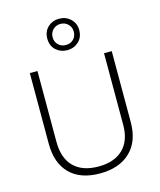

<svg xmlns="http://www.w3.org/2000/svg" viewBox="-142 -1097 1004 1207"><g transform="rotate(-15 359.5 -494.0)"><path d="M626.5 -713.9V-252Q626.5 -127 554.9 -58.6Q483.4 9.8 357.4 9.8Q230 9.8 161.6 -59.3Q93.3 -128.4 93.3 -253.9V-713.9H143.1V-253.9Q143.1 -146.5 199.2 -90.6Q255.4 -34.7 359.9 -34.7Q462.9 -34.7 519.5 -89.8Q576.2 -145 576.2 -247.1V-713.9ZM359.4 -792Q315.9 -792 285.6 -819.6Q255.4 -847.2 255.4 -894.5Q255.4 -939.9 285.2 -968.3Q314.9 -996.6 359.4 -996.6Q402.8 -996.6 433.1 -967.8Q463.4 -939 463.4 -895Q463.4 -848.1 433.1 -820.1Q402.8 -792 359.4 -792ZM359.4 -825.7Q389.6 -825.7 408.7 -845.2Q427.7 -864.7 427.7 -894.5Q427.7 -923.8 407.7 -943.4Q387.7 -962.9 359.4 -962.9Q330.1 -962.9 310.1 -943.4Q290 -923.8 290 -894.5Q290 -864.7 309.1 -845.2Q328.1 -825.7 359.4 -825.7Z"/></g></svg>

Font: Open Sans Light
Style: Regular
Weight: 300
Designer: Monotype Design Team
Foundry: Monotype Imaging Inc.
Version: Version 3.000; ttfautohint (v1.8.4)